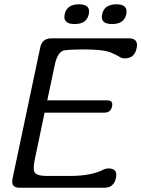

<svg xmlns="http://www.w3.org/2000/svg" viewBox="-20 -886 666 906"><path d="M491.2 -91.3Q528.8 -91.3 528.8 -60.5Q528.8 -53.7 526.9 -45.9Q517.1 0 471.7 0H72.8Q37.6 0 37.6 -28.8Q37.6 -35.2 39.1 -43L169.9 -662.1Q179.2 -705.1 222.2 -705.1H587.9Q626.5 -705.1 626.5 -673.3Q626.5 -666 624.5 -657.7Q614.7 -610.4 567.9 -610.4Q558.1 -610.4 549.8 -614.3Q514.2 -635.3 488.3 -643.1Q453.6 -652.8 369.6 -652.8Q313.5 -652.8 279.8 -647.9Q275.4 -646.5 272.9 -644.5Q252 -631.8 241.2 -592.3L203.1 -412.6H485.8Q509.8 -412.6 509.8 -393.1Q509.8 -389.2 508.8 -383.8Q502.4 -354.5 473.1 -354.5H190.4L143.1 -128.4Q139.2 -108.4 139.2 -94.2Q139.2 -79.1 144 -71.8Q154.3 -55.7 203.1 -55.7H307.6Q412.6 -55.7 470.7 -86.9Q481 -91.3 491.2 -91.3ZM332.5 -772.5Q283.7 -772.5 283.7 -806.2Q283.7 -812 285.2 -818.8Q295.4 -865.7 352.5 -865.7Q400.4 -865.7 400.4 -832Q400.4 -826.2 398.9 -818.8Q389.2 -772.5 332.5 -772.5ZM509.3 -772.5Q460.4 -772.5 460.4 -806.2Q460.4 -812 461.9 -818.8Q472.2 -865.7 529.3 -865.7Q577.1 -865.7 577.1 -832Q577.1 -826.2 575.7 -818.8Q565.9 -772.5 509.3 -772.5Z"/></svg>

Font: inglobal
Style: Italic
Weight: 400
Italic angle: -12°
Designer: Andrey Kochetov, Denis Davydov, Evgeny Yurtaev
Foundry: inglobal
Version: Version 1.00 September 25, 2014, initial release